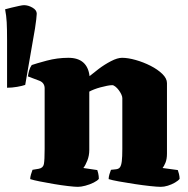

<svg xmlns="http://www.w3.org/2000/svg" viewBox="-95 -724 730 744"><path d="M-67.6 -384V-568Q-67.6 -612 -69 -637.5Q-70.4 -663 -75.2 -688Q-64.7 -691 -50 -694.5Q-35.3 -698 -21.5 -701Q-7.7 -704 -2 -704Q14.1 -704 30.7 -694.5Q47.4 -685 47.4 -671Q47.4 -667 45.5 -649Q43.6 -631 40.7 -614L2.7 -395Q-8.7 -391 -28.6 -387.5Q-48.6 -384 -67.6 -384ZM207 0Q195 0 169 -3Q143 -6 113.5 -11Q84 -16 59 -21Q34 -26 22 -30Q22 -38 25 -48Q28 -58 31 -66L55 -70Q72 -73 75 -88Q78 -103 78 -147V-382Q78 -392 73 -399.5Q68 -407 58 -411L13 -428Q15 -440 18 -451Q21 -462 28 -472Q45 -478 86 -489Q127 -500 170 -500Q207 -500 227.5 -482Q248 -464 252 -429Q265 -440 287.5 -457Q310 -474 335 -487Q360 -500 378 -500Q401 -500 431 -491.5Q461 -483 488.5 -469Q516 -455 534 -437.5Q552 -420 552 -402V-129Q552 -107 546 -93Q540 -79 535 -73L594 -65Q596 -60 598.5 -50Q601 -40 601 -31Q596 -24 583 -16.5Q570 -9 555.5 -4.5Q541 0 528 0Q515 0 487 -3Q459 -6 426 -11Q393 -16 365.5 -21Q338 -26 326 -30Q326 -38 329 -48.5Q332 -59 335 -66L354 -68Q365 -69 370 -76Q375 -83 377 -99.5Q379 -116 379 -147V-344Q379 -350 375 -358.5Q371 -367 365 -375Q359 -383 352 -388.5Q345 -394 340 -394Q332 -394 319.5 -391.5Q307 -389 294 -385.5Q281 -382 269.5 -377.5Q258 -373 251 -369V-143Q251 -121 243.5 -102Q236 -83 228 -73L282 -65Q283 -63 285.5 -52.5Q288 -42 288 -31Q283 -24 268 -16.5Q253 -9 236 -4.5Q219 0 207 0Z"/></svg>

Font: Texturina 12pt Black
Style: Regular
Weight: 900
Designer: Guillermo Torres Carreño
Foundry: Omnibus-Type
Version: Version 1.002